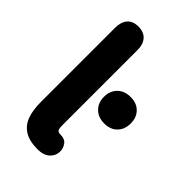

<svg xmlns="http://www.w3.org/2000/svg" viewBox="-210 -751 833 833"><g transform="rotate(45 206.0 -335.0)"><path d="M191.5 8Q139.9 8 110.2 -11Q80.4 -30 68.2 -64Q55.9 -98 55.9 -148.4V-602.8Q55.9 -638.7 73.4 -658.6Q90.8 -678.4 124.1 -678.4Q157.4 -678.4 175.3 -658.6Q193.1 -638.7 193.1 -602.8V-148.4V-142Q193.1 -123.4 196.9 -115.6Q200.7 -107.7 217.1 -107.7Q243.2 -107.7 255.2 -91.2Q267.2 -74.6 267.2 -56.1Q267.2 -28.5 247.2 -10.3Q227.1 8 191.5 8ZM233.5 -357.2Q233.5 -393.6 256.1 -416Q278.8 -438.4 316.1 -438.4Q353.8 -438.4 375.7 -416Q397.7 -393.6 397.7 -357.3Q397.7 -320.7 375.7 -298.3Q353.8 -275.8 316.1 -275.8Q278.8 -275.8 256.1 -298.4Q233.5 -320.9 233.5 -357.2Z"/></g></svg>

Font: SN Pro Thin
Style: Regular
Weight: 200
Designer: Tobias Whetton
Foundry: Supernotes
Version: Version 1.003;Glyphs 3.3 (3324)